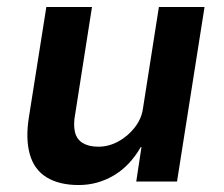

<svg xmlns="http://www.w3.org/2000/svg" viewBox="-20 -521 644 551"><path d="M206 10Q150 10 114 -12Q78 -34 65.5 -78.5Q53 -123 63 -185L113 -501H244L196 -195Q190 -164 195 -142.5Q200 -121 217.5 -110.5Q235 -100 262 -100Q292 -100 319.5 -115Q347 -130 366.5 -155Q386 -180 390 -208L436 -501H567L488 0H371L386 -99H384Q353 -45 306.5 -17.5Q260 10 206 10Z"/></svg>

Font: Nunito Sans 7pt SemiCondensed
Style: Bold Italic
Weight: 700
Width: 4
Italic angle: -9°
Designer: Vernon Adams
Foundry: Vernon Adams
Version: Version 3.101;gftools[0.9.27]